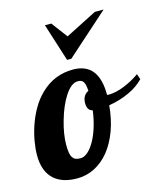

<svg xmlns="http://www.w3.org/2000/svg" viewBox="-132 -836 801 926"><g transform="rotate(-15 268.0 -373.0)"><path d="M179.2 -750H210.9L271 -669.9L428.2 -750H472.2L260.3 -561H239.3ZM25.4 -32.2Q-20 -72.3 -20 -153.8Q-20 -184.6 -13.7 -221.9Q-7.3 -259.3 5.4 -297.4Q19.5 -339.4 41 -376.7Q62.5 -414.1 91.8 -442.4Q159.7 -508.8 253.9 -508.8Q381.8 -508.8 381.8 -349.1V-348.1Q384.8 -347.2 386.7 -347.2H393.1Q426.3 -347.2 471.7 -365.7Q511.7 -382.3 546.9 -407.2L556.2 -379.9Q526.9 -349.1 480.7 -327.6Q434.6 -306.2 378.9 -296.9Q373 -229 352.5 -173.1Q332 -117.2 299.8 -77.1Q268.1 -38.1 227.1 -17.1Q186 3.9 140.1 3.9Q65.9 3.9 25.4 -32.2ZM250.5 -146Q266.6 -174.3 278.3 -212.4Q290 -250.5 295.9 -293.9Q281.2 -297.9 275.1 -308.6Q269 -319.3 269 -335.9Q269 -356.4 277.1 -370.1Q285.2 -383.8 299.8 -390.1Q298.8 -407.2 296.6 -418Q294.4 -428.7 290 -435.5Q285.6 -442.4 279.1 -445.3Q272.5 -448.2 262.2 -448.2Q228.5 -448.2 196.3 -397.5Q167.5 -353 147.9 -284.2Q138.7 -252.9 133.8 -222.4Q128.9 -191.9 128.9 -167Q128.9 -142.1 131.6 -126.5Q134.3 -110.8 140.6 -102.1Q146.5 -93.3 155.8 -89.6Q165 -85.9 180.2 -85.9Q197.8 -85.9 216.1 -101.8Q234.4 -117.7 250.5 -146Z"/></g></svg>

Font: Pattaya
Style: Regular
Weight: 400
Designer: Pablo Impallari / Thai characters Designed by Thanarat Vachiruckul and Suppakit Chalermlarp
Foundry: Pablo Impallari
Version: Version 2.000